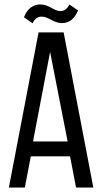

<svg xmlns="http://www.w3.org/2000/svg" viewBox="-20 -846 462 866"><path d="M161 -826C130 -825 104 -809 88 -768L127 -741C138 -764 151 -771 169 -771C200 -771 221 -741 261 -742C291 -742 316 -760 332 -799L293 -826C283 -805 270 -797 253 -796C223 -796 202 -826 161 -826ZM296 -141 323 0H401L267 -700H154L20 0H92L119 -141ZM206 -612 285 -208H129Z"/></svg>

Font: VL Bebas Neue Regular
Style: Regular
Weight: 400
Designer: Ryoichi Tsunekawa
Foundry: Ryoichi Tsunekawa
Version: Version 001.003